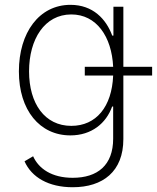

<svg xmlns="http://www.w3.org/2000/svg" viewBox="-20 -574 662 810"><path d="M286.6 215.9C414.1 215.9 500.4 149.5 500.4 12.8V-255.3H621.8V-292.3H500.4V-545.5H458.5V-423.7H453.5C427.6 -494 371.8 -553.6 277.3 -553.6C145.2 -553.6 59.7 -436.4 59.7 -272.7C59.7 -109 147.7 -2.8 277 -2.8C366.5 -2.8 427.9 -54 453.1 -124.6H457.4V11C457.4 122.9 391.7 176.1 286.6 176.1C198.9 176.1 143.5 138.1 119.7 85.2L83.5 106.5C113.3 174 184.7 215.9 286.6 215.9ZM280.9 -43C169 -43 102.6 -136.7 102.6 -273.1C102.6 -408.7 168 -513.1 280.9 -513.1C386.7 -513.1 451.3 -420.1 457.4 -292.3H337.7V-255.3H457.4C452.1 -123.6 385.7 -43 280.9 -43Z"/></svg>

Font: Karasuma Gothic
Style: Thin
Weight: 200
Designer: Rasmus Andersson / Ryoko Ishizuka
Foundry: rsms
Version: Version 1.00